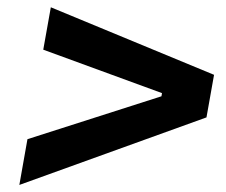

<svg xmlns="http://www.w3.org/2000/svg" viewBox="-20 -613 626 533"><path d="M33.7 -99.6 553.2 -287.1 574.2 -405.3 121.1 -592.8 100.1 -475.1 429.7 -354.5 428.2 -345.7 56.2 -226.6Z"/></svg>

Font: Cascadia Mono PL SemiBold
Style: Italic
Weight: 600
Italic angle: -10°
Monospace: yes
Designer: Aaron Bell
Foundry: Saja Typeworks
Version: Version 2404.023